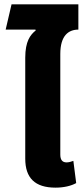

<svg xmlns="http://www.w3.org/2000/svg" viewBox="-20 -852 380 882"><path d="M235 10C273 10 307 2 330 -11L317 -113C307 -109 295 -106 286 -106C266 -106 257 -118 257 -142V-604C257 -689 295 -716 340 -716V-832H33L6 -716H143L144 -712C119 -692 96 -662 96 -587V-123C96 -35 140 10 235 10Z"/></svg>

Font: Noto Sans Thai SemCond ExtBd
Style: Regular
Weight: 800
Width: 4
Designer: Monotype Design Team
Foundry: Monotype Imaging Inc.
Version: Version 2.002